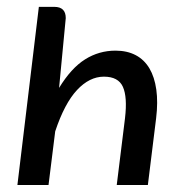

<svg xmlns="http://www.w3.org/2000/svg" viewBox="-20 -526 518 546"><path d="M29.5 0 90.5 -506.5H134.5Q167 -506.5 167 -474.5L148 -276Q182.5 -332.5 222 -357.2Q261.5 -382 308.5 -382Q341.5 -382 365.8 -369.2Q390 -356.5 404.8 -331.8Q419.5 -307 424.5 -271.2Q429.5 -235.5 424 -190L400.5 0H312L335.5 -190Q342.5 -250 329.5 -279Q316.5 -308 275.5 -308Q234.5 -308 199 -270Q163.5 -232 137 -152.5L118 0Z"/></svg>

Font: Lato
Style: Italic
Weight: 400
Italic angle: -7°
Designer: Lukasz Dziedzic
Foundry: tyPoland Lukasz Dziedzic
Version: Version 2.007; 2014-02-27